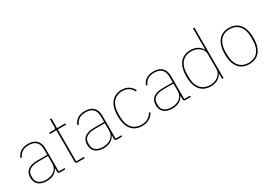

<svg xmlns="http://www.w3.org/2000/svg" viewBox="17 -1583 3431 2438"><g transform="rotate(-30 1732.0 -364.0)"><path d="M499 0V-19H414V-352C414 -459 359 -518 249 -518C155 -518 106 -477 78 -412L96 -404C124 -470 173 -499 249 -499C343 -499 393 -453 393 -349V-275H251C106 -275 61 -214 61 -130C61 -39 120 12 224 12C317 12 365 -29 390 -77H393V-29C393 -9 402 0 422 0ZM224 -7C142 -7 84 -45 84 -115V-145C84 -212 133 -257 252 -257H393V-148C393 -54 314 -7 224 -7Z M783 0V-19H670V-487H791V-506H670V-650H649V-531C649 -513 644 -506 626 -506H554V-487H649V-29C649 -9 658 0 678 0Z M1333 0V-19H1248V-352C1248 -459 1193 -518 1083 -518C989 -518 940 -477 912 -412L930 -404C958 -470 1007 -499 1083 -499C1177 -499 1227 -453 1227 -349V-275H1085C940 -275 895 -214 895 -130C895 -39 954 12 1058 12C1151 12 1199 -29 1224 -77H1227V-29C1227 -9 1236 0 1256 0ZM1058 -7C976 -7 918 -45 918 -115V-145C918 -212 967 -257 1086 -257H1227V-148C1227 -54 1148 -7 1058 -7Z M1623 12C1711 12 1764 -27 1797 -84L1781 -95C1749 -40 1701 -7 1623 -7C1503 -7 1436 -93 1436 -229V-277C1436 -413 1503 -499 1623 -499C1695 -499 1738 -467 1770 -409L1788 -418C1757 -478 1703 -518 1623 -518C1491 -518 1413 -428 1413 -253C1413 -78 1491 12 1623 12Z M2339 0V-19H2254V-352C2254 -459 2199 -518 2089 -518C1995 -518 1946 -477 1918 -412L1936 -404C1964 -470 2013 -499 2089 -499C2183 -499 2233 -453 2233 -349V-275H2091C1946 -275 1901 -214 1901 -130C1901 -39 1960 12 2064 12C2157 12 2205 -29 2230 -77H2233V-29C2233 -9 2242 0 2262 0ZM2064 -7C1982 -7 1924 -45 1924 -115V-145C1924 -212 1973 -257 2092 -257H2233V-148C2233 -54 2154 -7 2064 -7Z M2798 0H2819V-740H2798V-428H2795C2774 -472 2720 -518 2631 -518C2498 -518 2419 -429 2419 -253C2419 -77 2498 12 2631 12C2720 12 2774 -34 2795 -78H2798ZM2631 -7C2510 -7 2442 -92 2442 -229V-277C2442 -414 2510 -499 2631 -499C2719 -499 2798 -444 2798 -363V-143C2798 -62 2719 -7 2631 -7Z M3194 12C3326 12 3404 -78 3404 -253C3404 -428 3326 -518 3194 -518C3062 -518 2984 -428 2984 -253C2984 -78 3062 12 3194 12ZM3194 -7C3074 -7 3007 -93 3007 -229V-277C3007 -413 3074 -499 3194 -499C3314 -499 3381 -413 3381 -277V-229C3381 -93 3314 -7 3194 -7Z"/></g></svg>

Font: IBM Plex Thai Thin
Style: Regular
Weight: 100
Designer: Mike Abbink, Paul van der Laan, Pieter van Rosmalen, Ben Mitchell, Mark Frömberg
Foundry: Bold Monday
Version: Version 1.0